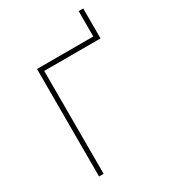

<svg xmlns="http://www.w3.org/2000/svg" viewBox="-164 -737 725 819"><g transform="rotate(-30 198.0 -327.0)"><path d="M356.4 -529.3V-654.3H378.9V-529.3ZM378.9 -529.3V-506.8H101.6V0H79.1V-529.3Z"/></g></svg>

Font: Inter 24pt Thin
Style: Regular
Weight: 250
Designer: Rasmus Andersson
Foundry: rsms
Version: Version 4.001;git-66647c0bb